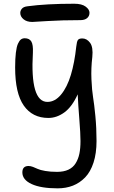

<svg xmlns="http://www.w3.org/2000/svg" viewBox="-20 -759 615 1040"><path d="M154.8 -640.1Q125 -640.1 107.4 -654.8Q89.8 -669.4 89.8 -689Q89.8 -701.7 98.9 -712.2Q107.9 -722.7 129.9 -725.1Q230.5 -738.8 381.8 -738.8Q423.3 -738.8 444.1 -723.1Q464.8 -707.5 464.8 -689.9Q464.8 -671.9 451.9 -660.9Q439 -649.9 415 -649.9Q317.4 -649.9 237.3 -645Q157.2 -640.1 154.8 -640.1ZM292 261.2Q201.7 261.2 151.4 238Q101.1 214.8 101.1 174.8Q101.1 140.1 134.8 140.1Q145.5 140.1 158.4 145Q171.4 149.9 184.3 156Q197.3 162.1 224.9 167Q252.4 171.9 289.1 171.9Q325.2 171.9 350.3 160.2Q375.5 148.4 389.6 125.7Q403.8 103 409.9 73.7Q416 44.4 416 4.9Q416 -34.7 409.7 -113.5Q403.3 -192.4 400.9 -248Q370.1 -180.2 328.6 -150.1Q287.1 -120.1 242.2 -120.1Q155.8 -120.1 108.9 -187Q62 -253.9 62 -393.1Q62 -440.9 65.9 -473.4Q69.8 -505.9 77.4 -522.5Q85 -539.1 93.5 -545.4Q102.1 -551.8 113.8 -551.8Q139.2 -551.8 149.7 -534.2Q160.2 -516.6 158.2 -474.1Q142.6 -207 236.8 -207Q277.8 -207 310.8 -246.8Q343.8 -286.6 363.8 -353Q383.8 -419.4 393.1 -506.8Q396 -534.2 402.1 -542.5Q408.2 -550.8 425.8 -550.8Q450.2 -550.8 467.8 -527.3Q485.4 -503.9 480 -450.2Q472.7 -390.1 475.3 -329.6Q478 -269 484.1 -232.4Q490.2 -195.8 496.6 -130.4Q502.9 -64.9 502.9 4.9Q502.9 71.3 486.6 121.6Q470.2 171.9 441.2 201.9Q412.1 231.9 374.8 246.6Q337.4 261.2 292 261.2Z"/></svg>

Font: Shantell Sans Irregular
Style: Regular
Weight: 400
Designer: Stephen Nixon, Anya Danilova, Shantell Martin
Foundry: Arrow Type
Version: Version 1.006;[9816181b4]